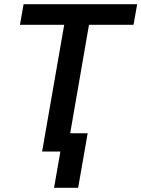

<svg xmlns="http://www.w3.org/2000/svg" viewBox="-20 -731 682 926"><path d="M624 -611.3H409.2L303.2 0H183.1L289.6 -611.3H76.2L93.8 -710.9H641.6ZM356.9 174.8H240.7L286.6 -88.4H402.8Z"/></svg>

Font: Roboto Medium
Style: Italic
Weight: 500
Italic angle: -12°
Designer: Google
Version: Version 2.134; 2016